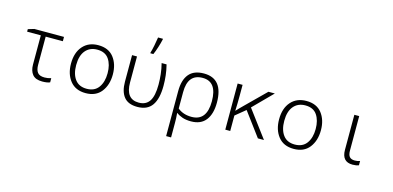

<svg xmlns="http://www.w3.org/2000/svg" viewBox="-87 -1348 4375 2139"><g transform="rotate(15 2100.0 -279.0)"><path d="M488 -4V-52Q449 -40 413 -40Q354 -40 331 -70.5Q308 -101 308 -158V-483H506V-533H164L94 -512V-483H252V-147Q252 -74 286.5 -32Q321 10 399 10Q457 10 488 -4Z M1140 -269Q1140 -388 1079.5 -465.5Q1019 -543 901 -543Q789 -543 723.5 -468.5Q658 -394 658 -267Q658 -146 720 -68Q782 10 899 10Q1017 10 1078.5 -69Q1140 -148 1140 -269ZM718 -265Q718 -375 767.5 -433.5Q817 -492 902 -492Q994 -492 1037 -429.5Q1080 -367 1080 -267Q1080 -166 1034.5 -103Q989 -40 898 -40Q809 -40 763.5 -101Q718 -162 718 -265Z M1517 -606Q1534 -644 1550.5 -696Q1567 -748 1576 -790V-798H1520Q1515 -760 1503.5 -702.5Q1492 -645 1482 -613V-606ZM1718 -294Q1718 -353 1711.5 -411Q1705 -469 1689 -533H1632Q1648 -471 1654.5 -410Q1661 -349 1661 -292Q1661 -162 1621.5 -101.5Q1582 -41 1499 -41Q1348 -41 1348 -233V-533H1291V-227Q1291 -114 1340 -52.5Q1389 9 1495 9Q1611 9 1664.5 -67.5Q1718 -144 1718 -294Z M1947 -93V-282Q1947 -492 2118 -492Q2283 -492 2283 -266Q2283 -40 2107 -40Q2011 -40 1947 -93ZM1948 240V77Q1948 47 1947 19.5Q1946 -8 1943 -40H1947Q1975 -18 2016.5 -4Q2058 10 2115 10Q2228 10 2284.5 -63Q2341 -136 2341 -266Q2341 -543 2119 -543Q2003 -543 1947 -475Q1891 -407 1891 -280V240Z M2566 0V-178L2682 -273L2885 0H2955L2721 -313L2938 -532H2864L2634 -305Q2614 -285 2596.5 -267.5Q2579 -250 2564 -233H2562Q2566 -320 2566 -405V-532H2509V0Z M3540 -269Q3540 -388 3479.5 -465.5Q3419 -543 3301 -543Q3189 -543 3123.5 -468.5Q3058 -394 3058 -267Q3058 -146 3120 -68Q3182 10 3299 10Q3417 10 3478.5 -69Q3540 -148 3540 -269ZM3118 -265Q3118 -375 3167.5 -433.5Q3217 -492 3302 -492Q3394 -492 3437 -429.5Q3480 -367 3480 -267Q3480 -166 3434.5 -103Q3389 -40 3298 -40Q3209 -40 3163.5 -101Q3118 -162 3118 -265Z M4050 -2V-51Q4025 -41 3990 -41Q3950 -41 3930.5 -62.5Q3911 -84 3911 -135V-532H3855V-128Q3855 10 3978 10Q4021 10 4050 -2Z"/></g></svg>

Font: Noto Sans Mono UI Light
Style: Regular
Weight: 300
Designer: Monotype Design team
Foundry: Monotype Imaging Inc.
Version: 1.000